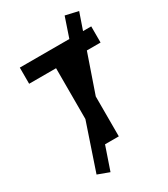

<svg xmlns="http://www.w3.org/2000/svg" viewBox="-240 -944 1067 1221"><g transform="rotate(-30 293.0 -333.5)"><path d="M197.8 170.9 113.3 139.6 228.5 -201.7V-574.7H30.8V-693.4H394.5L443.4 -837.9L537.6 -816.4L495.1 -693.4H555.2V-574.7H454.6L357.4 -293V0H256.3Z"/></g></svg>

Font: Cascadia Code PL
Style: Bold
Weight: 700
Monospace: yes
Designer: Aaron Bell
Foundry: Saja Typeworks
Version: Version 2404.023; ttfautohint (v1.8.4)